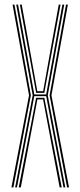

<svg xmlns="http://www.w3.org/2000/svg" viewBox="-20 -820 352 840"><path d="M46.2 0 97.5 -269 123 -403 93.5 -565.5 51 -800H59L99.8 -574.2L130 -406.8H182L212.2 -574.2L253 -800H261L218.5 -565.5L189 -403L214.5 -269L265.8 0H257.8L208.2 -261.2L182 -399.5H130L103.8 -261.2L54.2 0ZM62 0 111.2 -252.8 138 -392.2H174L200.8 -252.8L250 0H241L194.8 -245L168.5 -385H143.5L117.2 -245L71 0ZM30 0 107 -403 35 -800H43.2L115 -403L38.5 0ZM273.5 0 197 -403 268.8 -800H277L205 -403L282 0ZM138 -413.8 107.5 -580.2 67 -800H75L113.5 -587.2L143.2 -421H168.8L198.5 -587.2L237 -800H245L204.5 -580.2L174 -413.8Z"/></svg>

Font: Big Shoulders Inline Text SC Thin
Style: Regular
Weight: 100
Designer: Patric King
Foundry: XO Type Co
Version: Version 2.002